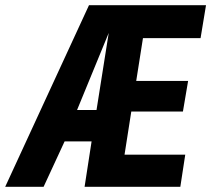

<svg xmlns="http://www.w3.org/2000/svg" viewBox="-62 -720 814 740"><path d="M264 0 291 -175H187L106 0H-42L281 -700H732L711 -573H489L463 -408H663L643 -290H444L418 -124H652L633 0ZM235 -296H310L357 -593Z"/></svg>

Font: Georama SemiCondensed
Style: Bold Italic
Weight: 700
Width: 4
Italic angle: -9°
Designer: Jean-Baptiste Levee
Foundry: Production Type
Version: Version 1.000